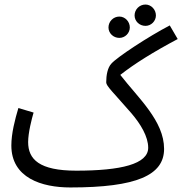

<svg xmlns="http://www.w3.org/2000/svg" viewBox="-20 -805 803 846"><path d="M621 -691C646 -691 667 -712 667 -737C667 -763 646 -785 621 -785C594 -785 573 -763 573 -737C573 -712 594 -691 621 -691ZM506 -638C531 -638 552 -659 552 -684C552 -710 531 -732 506 -732C479 -732 458 -710 458 -684C458 -659 479 -638 506 -638ZM290 21C582 21 703 -33 703 -149C703 -272 590 -372 510 -475C574 -525 654 -575 763 -633L728 -693C634 -644 497 -554 471 -525C454 -507 448 -474 448 -442C448 -426 478 -399 559 -306C600 -258 633 -203 633 -154C633 -82 513 -53 316 -53C153 -53 104 -103 104 -179C104 -220 120 -282 128 -309L61 -329C46 -279 30 -217 30 -164C30 -21 164 21 290 21Z"/></svg>

Font: Noto Sans Arabic ExtCond
Style: Regular
Weight: 400
Width: 2
Designer: Monotype Design Team, Nadine Chahine, Nizar Qandah and Khaled Hosny
Foundry: Monotype Imaging Inc.
Version: Version 2.012